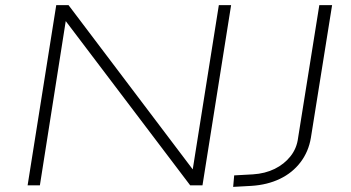

<svg xmlns="http://www.w3.org/2000/svg" viewBox="-20 -725 1371 751"><path d="M88 0 200 -705H248L738 -57H733L836 -705H884L772 0H724L233 -648H238L136 0ZM892 6 896 -39 969 -43Q1017 -46 1054.5 -64.5Q1092 -83 1116.5 -114Q1141 -145 1146 -186L1229 -705H1279L1196 -186Q1187 -132 1155.5 -90.5Q1124 -49 1075 -25.5Q1026 -2 964 2Z"/></svg>

Font: Nunito Sans 10pt Expanded ExtraLight
Style: Italic
Weight: 250
Width: 7
Italic angle: -9°
Designer: Vernon Adams
Foundry: Vernon Adams
Version: Version 3.101;gftools[0.9.27]